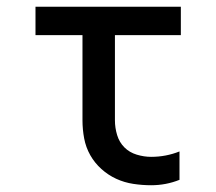

<svg xmlns="http://www.w3.org/2000/svg" viewBox="-20 -540 640 568"><path d="M427 8Q401 8 374.5 4Q348 0 324 -11Q300 -22 280 -40Q260 -58 247 -81Q234 -104 229 -130.5Q224 -157 224 -184V-436H85V-520H515V-436H320V-184Q320 -162 326.5 -140.5Q333 -119 348 -104Q363 -89 384.5 -82.5Q406 -76 427 -76Q449 -76 470 -80Q491 -84 511 -92V-8Q491 0 470 4Q449 8 427 8Z"/></svg>

Font: Iosevka Fixed Curly Md Ex
Style: Regular
Weight: 500
Width: 7
Monospace: yes
Designer: Belleve Invis
Foundry: Belleve Invis
Version: Version 30.1.2